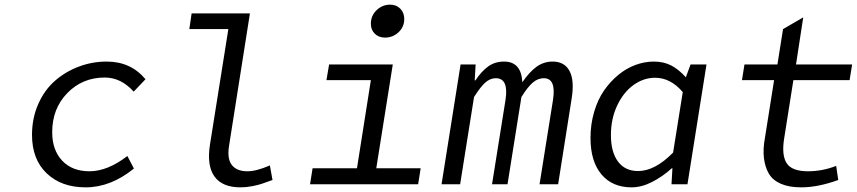

<svg xmlns="http://www.w3.org/2000/svg" viewBox="-20 -784 3646 817"><path d="M344.2 13.2Q241.2 13.2 178.7 -46.4Q116.2 -106 116.2 -210Q116.2 -281.2 142.8 -341.3Q169.4 -401.4 213.9 -440.2Q258.3 -479 315.2 -500.5Q372.1 -522 434.1 -522Q536.6 -522 599.1 -446.8L548.8 -394Q495.1 -454.1 425.8 -454.1Q330.6 -454.1 266.4 -387.9Q202.1 -321.8 202.1 -221.2Q202.1 -145.5 244.6 -100.3Q287.1 -55.2 360.8 -55.2Q437.5 -55.2 522 -120.1L549.8 -66.9Q451.7 13.2 344.2 13.2Z M1003.4 13.2Q925.8 13.2 892.6 -33Q859.4 -79.1 873.5 -168.9L951.7 -660.2H785.6L795.4 -727.1H1043.5L954.6 -163.1Q945.8 -108.4 966.6 -81.8Q987.3 -55.2 1032.7 -55.2Q1071.3 -55.2 1128.4 -80.1L1139.6 -18.1Q1106.9 -6.3 1093.3 -1.7Q1079.6 2.9 1054 8.1Q1028.3 13.2 1003.4 13.2Z M1618.2 -624Q1591.8 -624 1575 -640.4Q1558.1 -656.7 1558.1 -683.1Q1558.1 -717.3 1582.5 -740.7Q1606.9 -764.2 1640.1 -764.2Q1666.5 -764.2 1683.3 -747.1Q1700.2 -730 1700.2 -703.1Q1700.2 -669.4 1675.8 -646.7Q1651.4 -624 1618.2 -624ZM1299.3 0 1310.1 -67.9H1499L1558.1 -442.9H1369.1L1380.4 -509.8H1651.4L1581.1 -67.9H1770L1759.3 0Z M1858.9 0 1939.9 -509.8H2003.9L2000 -441.9H2002.9Q2029.3 -481.4 2057.9 -501.7Q2086.4 -522 2125 -522Q2198.2 -522 2202.6 -434.1Q2232.4 -477.5 2262.9 -499.8Q2293.5 -522 2332 -522Q2382.3 -522 2403.6 -481.7Q2424.8 -441.4 2412.6 -365.2L2355 0H2275.9L2333 -357.9Q2347.7 -451.2 2293.9 -451.2Q2268.6 -451.2 2246.6 -432.1Q2224.6 -413.1 2198.7 -371.1L2139.6 0H2073.7L2130.9 -357.9Q2145.5 -451.2 2089.8 -451.2Q2065.4 -451.2 2044.4 -432.1Q2023.4 -413.1 1997.1 -371.1L1938 0Z M2667.5 13.2Q2585.4 13.2 2539.1 -42.2Q2492.7 -97.7 2492.7 -196.8Q2492.7 -255.4 2508.1 -307.6Q2523.4 -359.9 2550 -398.4Q2576.7 -437 2611.1 -465.3Q2645.5 -493.7 2684.3 -507.8Q2723.1 -522 2762.2 -522Q2804.2 -522 2836.2 -505.4Q2868.2 -488.8 2898.4 -455.1L2918.5 -509.8H2986.3L2905.3 0H2837.4L2841.3 -67.9H2838.4Q2799.8 -32.7 2754.9 -9.8Q2710 13.2 2667.5 13.2ZM2695.3 -56.2Q2767.1 -56.2 2844.2 -134.8L2885.3 -392.1Q2833.5 -453.1 2767.6 -453.1Q2719.2 -453.1 2676.5 -422.9Q2633.8 -392.6 2606.7 -335.9Q2579.6 -279.3 2579.6 -209Q2579.6 -137.2 2609.6 -96.7Q2639.6 -56.2 2695.3 -56.2Z M3389.2 13.2Q3337.4 13.2 3302.7 -2Q3268.1 -17.1 3251.7 -44.9Q3235.4 -72.8 3230.7 -111.3Q3226.1 -149.9 3234.9 -196.8L3273.9 -442.9H3137.2L3147.9 -509.8H3288.1L3312 -660.2L3397.9 -710L3367.2 -509.8H3606L3595.2 -442.9H3356L3316.9 -195.8Q3305.2 -124 3327.4 -89.6Q3349.6 -55.2 3418 -55.2Q3479.5 -55.2 3538.1 -78.1L3546.9 -18.1Q3460.9 13.2 3389.2 13.2Z"/></svg>

Font: Office Code Pro D Italic
Style: Regular
Weight: 400
Italic angle: -9°
Designer: Nathan Rutzky & Paul D. Hunt
Foundry: Adobe Systems Incorporated
Version: Version 1.004;PS 001.004;hotconv 1.0.70;makeotf.lib2.5.58329